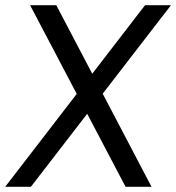

<svg xmlns="http://www.w3.org/2000/svg" viewBox="-35 -720 679 740"><path d="M449 0 81 -700H182L549 0ZM-15 0 524 -700H624L84 0Z"/></svg>

Font: Inclusive Sans
Style: Italic
Weight: 400
Italic angle: -7°
Designer: Olivia King
Foundry: Olivia King
Version: Version 2.004